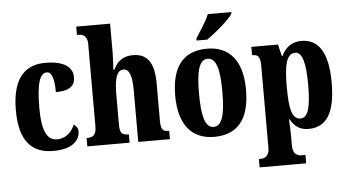

<svg xmlns="http://www.w3.org/2000/svg" viewBox="-61 -876 2196 1213"><g transform="rotate(-5 1037.0 -269.5)"><path d="M249 10C382 10 418 -52 418 -100C418 -121 407 -135 391 -144C372 -97 334 -61 279 -61C211 -61 184 -132 184 -267C184 -438 211 -488 251 -488C286 -488 297 -429 297 -359C401 -359 419 -401 419 -444C419 -501 373 -549 246 -549C128 -549 35 -482 35 -266C35 -61 121 10 249 10Z M465 0H733V-53H730C693 -53 676 -62 676 -118V-309C676 -391 686 -464 734 -464C773 -464 788 -415 788 -330V0H989V-53H987C950 -53 936 -62 936 -123V-356C936 -491 893 -549 802 -549C729 -549 697 -509 678 -468H671C673 -492 676 -540 676 -585V-760H461V-707H473C490 -707 527 -700 527 -646V-122C527 -62 501 -53 469 -53H465Z M1211 -619V-606H1279C1335 -645 1424 -721 1445 -756V-766H1296C1279 -721 1237 -662 1211 -619ZM1269 10C1418 10 1495 -82 1495 -270C1495 -458 1410 -549 1272 -549C1124 -549 1046 -458 1046 -270C1046 -82 1131 10 1269 10ZM1271 -53C1217 -53 1197 -128 1197 -270C1197 -412 1216 -485 1270 -485C1325 -485 1345 -412 1345 -270C1345 -128 1326 -53 1271 -53Z M1538 227H1833V174H1806C1789 174 1753 166 1753 109V53C1753 11 1751 -27 1749 -58H1754C1777 -15 1811 12 1867 12C1980 12 2038 -73 2038 -266C2038 -460 1978 -546 1869 -546C1805 -546 1766 -510 1743 -461H1739L1721 -536H1552V-483H1556C1585 -483 1604 -474 1604 -413V109C1604 166 1568 174 1550 174H1538ZM1823 -58C1767 -58 1753 -127 1753 -267C1753 -396 1767 -475 1825 -475C1871 -475 1889 -399 1889 -266C1889 -128 1871 -58 1823 -58Z"/></g></svg>

Font: Noto Serif Bengali ExtraCondensed ExtraBold
Style: Regular
Weight: 800
Width: 2
Designer: Juan Bruce, Universal Thirst, Indian Type Foundry and the Monotype Design Team.
Foundry: Monotype Imaging Inc.
Version: Version 2.003